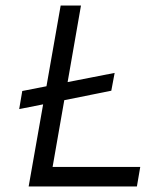

<svg xmlns="http://www.w3.org/2000/svg" viewBox="-20 -670 545 690"><path d="M60 -343 147 -360 198 -650H271L223 -375L392 -408L380 -344L211 -310L169 -70H484L472 0H83L135 -295L49 -278Z"/></svg>

Font: Overused Grotesk
Style: Italic
Weight: 400
Italic angle: -10°
Version: Version 0.003